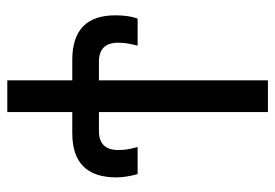

<svg xmlns="http://www.w3.org/2000/svg" viewBox="-134 -620 754 526"><g transform="rotate(-90 243.0 -357.0)"><path d="M286 0V-463H337Q389 -463 389 -410Q389 -394 386 -379Q383 -364 381 -357H455Q464 -381 464 -418Q464 -536 342 -536H286V-714H199V-536H141Q20 -536 20 -415Q20 -400 23 -383.5Q26 -367 29 -357H103Q101 -364 98 -378.5Q95 -393 95 -410Q95 -463 147 -463H199V0Z"/></g></svg>

Font: Noto Sans UI SemiCondensed
Style: Regular
Weight: 400
Width: 4
Designer: Monotype Design Team
Foundry: Monotype Imaging Inc.
Version: 1.001